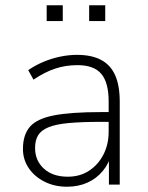

<svg xmlns="http://www.w3.org/2000/svg" viewBox="-20 -700 560 728"><path d="M234 8Q187 8 149 -11Q111 -30 89 -62.5Q67 -95 67 -135Q67 -189 93.5 -219.5Q120 -250 184.5 -262.5Q249 -275 362 -275H403V-238H364Q290 -238 241 -233.5Q192 -229 164 -217.5Q136 -206 124.5 -187Q113 -168 113 -139Q113 -91 146.5 -60.5Q180 -30 237 -30Q283 -30 317.5 -52.5Q352 -75 372 -113.5Q392 -152 392 -201V-315Q392 -387 364 -420Q336 -453 274 -453Q229 -453 189.5 -440Q150 -427 107 -398L87 -434Q113 -452 143.5 -465Q174 -478 207 -485Q240 -492 272 -492Q327 -492 363 -473Q399 -454 416.5 -415Q434 -376 434 -315V0H393V-121H404Q394 -81 370 -52Q346 -23 311.5 -7.5Q277 8 234 8ZM318 -620V-680H379V-620ZM157 -620V-680H218V-620Z"/></svg>

Font: Nunito Sans 12pt ExtraLight
Style: Regular
Weight: 200
Designer: Vernon Adams
Foundry: Vernon Adams
Version: Version 3.101;gftools[0.9.27]